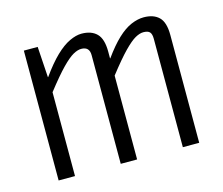

<svg xmlns="http://www.w3.org/2000/svg" viewBox="-74 -561 762 657"><g transform="rotate(-15 307.0 -232.5)"><path d="M107 -460 114 -351H115Q145 -393 171 -418Q197 -443 220.5 -454Q244 -465 263 -465Q298 -465 317 -446Q336 -427 336 -382V-358H337Q365 -397 390 -420.5Q415 -444 438.5 -454Q462 -464 483 -464Q518 -464 537 -445.5Q556 -427 556 -382V0H498V-384Q498 -401 491.5 -408Q485 -415 469 -415Q456 -415 440 -406Q424 -397 399.5 -372Q375 -347 336 -297V0H278V-385Q278 -415 249 -415Q236 -415 220 -406Q204 -397 179.5 -372Q155 -347 116 -297V0H58V-460Z"/></g></svg>

Font: Intel One Mono Light
Style: Regular
Weight: 300
Monospace: yes
Designer: Fred Shallcrass
Foundry: Frere-Jones Type LLC
Version: Version 1.004